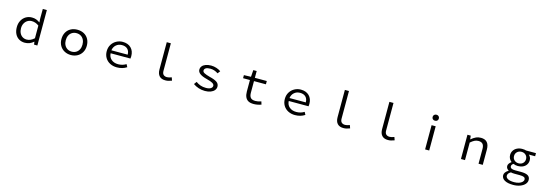

<svg xmlns="http://www.w3.org/2000/svg" viewBox="45 -2356 11911 4165"><g transform="rotate(15 6000.0 -273.0)"><path d="M213 -271Q213 -355 248.5 -420.5Q284 -486 344.5 -521.5Q405 -557 478 -557Q533 -557 574.5 -541.5Q616 -526 660 -494L655 -587L656 -796H747V0H673L664 -63H661Q623 -28 573.5 -7.5Q524 13 465 13Q391 13 333.5 -21.5Q276 -56 244.5 -120Q213 -184 213 -271ZM656 -139V-423Q580 -480 495 -480Q443 -480 400 -453.5Q357 -427 332 -379.5Q307 -332 307 -272Q307 -210 330 -163Q353 -116 394 -90Q435 -64 488 -64Q575 -64 656 -139Z M1215 -271Q1215 -357 1251 -421.5Q1287 -486 1351.5 -521Q1416 -556 1500 -556Q1584 -556 1648.5 -521Q1713 -486 1749 -421.5Q1785 -357 1785 -271Q1785 -186 1747 -121.5Q1709 -57 1644 -22.5Q1579 12 1500 12Q1421 12 1356 -22.5Q1291 -57 1253 -121.5Q1215 -186 1215 -271ZM1688 -271Q1688 -333 1664.5 -380Q1641 -427 1598.5 -453Q1556 -479 1500 -479Q1444 -479 1401.5 -453Q1359 -427 1335.5 -380Q1312 -333 1312 -271Q1312 -210 1335.5 -163Q1359 -116 1401.5 -90Q1444 -64 1500 -64Q1556 -64 1598.5 -90Q1641 -116 1664.5 -163Q1688 -210 1688 -271Z M2232 -271Q2232 -357 2272.5 -421.5Q2313 -486 2378.5 -521Q2444 -556 2518 -556Q2637 -556 2706 -487.5Q2775 -419 2775 -302Q2775 -269 2771 -249H2326Q2329 -164 2388.5 -112.5Q2448 -61 2544 -61Q2642 -61 2721 -111L2753 -50Q2658 12 2533 12Q2446 12 2377.5 -23.5Q2309 -59 2270.5 -123Q2232 -187 2232 -271ZM2519 -484Q2443 -484 2389.5 -438Q2336 -392 2325 -315H2691Q2691 -396 2645.5 -440Q2600 -484 2519 -484Z M3440 -184V-796H3532V-176Q3532 -118 3560.5 -91Q3589 -64 3639 -64Q3681 -64 3742 -88L3766 -19Q3717 -2 3688.5 5Q3660 12 3620 12Q3533 12 3486.5 -38Q3440 -88 3440 -184Z M4245 -72 4289 -132Q4338 -96 4392 -77Q4446 -58 4515 -58Q4585 -58 4622.5 -82Q4660 -106 4660 -142Q4660 -176 4618.5 -201Q4577 -226 4483 -249Q4276 -301 4276 -404Q4276 -448 4303 -482.5Q4330 -517 4382 -536.5Q4434 -556 4504 -556Q4564 -556 4623 -537Q4682 -518 4723 -487L4679 -429Q4594 -486 4504 -486Q4435 -486 4402 -465Q4369 -444 4369 -408Q4369 -376 4411 -354.5Q4453 -333 4535 -311Q4648 -284 4700 -247.5Q4752 -211 4752 -148Q4752 -103 4722.5 -66.5Q4693 -30 4638.5 -9Q4584 12 4512 12Q4435 12 4366 -11Q4297 -34 4245 -72Z M5480 -16Q5395 -68 5395 -213V-470H5241V-539L5399 -544L5410 -697H5486V-544H5754V-470H5486V-211Q5486 -135 5517.5 -98.5Q5549 -62 5624 -62Q5687 -62 5755 -86L5775 -19Q5687 12 5605 12Q5526 12 5480 -16Z M6232 -271Q6232 -357 6272.5 -421.5Q6313 -486 6378.5 -521Q6444 -556 6518 -556Q6637 -556 6706 -487.5Q6775 -419 6775 -302Q6775 -269 6771 -249H6326Q6329 -164 6388.5 -112.5Q6448 -61 6544 -61Q6642 -61 6721 -111L6753 -50Q6658 12 6533 12Q6446 12 6377.5 -23.5Q6309 -59 6270.5 -123Q6232 -187 6232 -271ZM6519 -484Q6443 -484 6389.5 -438Q6336 -392 6325 -315H6691Q6691 -396 6645.5 -440Q6600 -484 6519 -484Z M7440 -184V-796H7532V-176Q7532 -118 7560.5 -91Q7589 -64 7639 -64Q7681 -64 7742 -88L7766 -19Q7717 -2 7688.5 5Q7660 12 7620 12Q7533 12 7486.5 -38Q7440 -88 7440 -184Z M8440 -184V-796H8532V-176Q8532 -118 8560.5 -91Q8589 -64 8639 -64Q8681 -64 8742 -88L8766 -19Q8717 -2 8688.5 5Q8660 12 8620 12Q8533 12 8486.5 -38Q8440 -88 8440 -184Z M9455 -544H9547V0H9455ZM9430 -723Q9430 -753 9450 -772Q9470 -791 9500 -791Q9531 -791 9550.5 -772.5Q9570 -754 9570 -723Q9570 -693 9550.5 -674.5Q9531 -656 9500 -656Q9470 -656 9450 -674.5Q9430 -693 9430 -723Z M10260 -545H10334L10343 -464H10346Q10397 -508 10448.5 -532.5Q10500 -557 10561 -557Q10656 -557 10703 -503Q10750 -449 10750 -344V0H10655V-332Q10655 -407 10623.5 -442Q10592 -477 10527 -477Q10481 -477 10441.5 -457.5Q10402 -438 10351 -394V0H10260Z M11235 99Q11235 67 11258 35.5Q11281 4 11324 -21V-26Q11300 -39 11284 -61.5Q11268 -84 11268 -115Q11268 -142 11286 -168.5Q11304 -195 11336 -217V-222Q11305 -246 11286 -281.5Q11267 -317 11267 -362Q11267 -418 11296 -462.5Q11325 -507 11376 -531.5Q11427 -556 11491 -556Q11545 -556 11577 -544H11799V-474H11656Q11680 -455 11694.5 -425Q11709 -395 11709 -360Q11709 -304 11681.5 -261.5Q11654 -219 11604.5 -195.5Q11555 -172 11491 -172Q11435 -172 11389 -193Q11346 -166 11346 -130Q11346 -67 11458 -67H11591Q11697 -67 11747 -36.5Q11797 -6 11797 61Q11797 113 11758.5 156Q11720 199 11651 224.5Q11582 250 11496 250Q11373 250 11304 210.5Q11235 171 11235 99ZM11625 -362Q11625 -418 11587 -454.5Q11549 -491 11491 -491Q11432 -491 11393.5 -454.5Q11355 -418 11355 -362Q11355 -306 11393.5 -269.5Q11432 -233 11491 -233Q11550 -233 11587.5 -269.5Q11625 -306 11625 -362ZM11708 74Q11708 37 11678 22.5Q11648 8 11583 8H11466Q11410 8 11383 -1Q11314 37 11314 91Q11314 135 11363 161Q11412 187 11503 187Q11562 187 11609 171.5Q11656 156 11682 130Q11708 104 11708 74Z"/></g></svg>

Font: Merged Yaku Han JP
Style: Regular
Weight: 400
Designer: Ryoko NISHIZUKA 西塚涼子 (kana, bopomofo & ideographs); Paul D. Hunt (Latin, Greek & Cyrillic); Sandoll Communications 산돌커뮤니
Foundry: Adobe
Version: Version 2.004